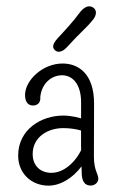

<svg xmlns="http://www.w3.org/2000/svg" viewBox="-20 -583 377 614"><path d="M248.5 -63C248.5 -70.3 245.6 -114.7 245.6 -121.6C242.2 -96.2 200.7 -30.3 144.5 -30.3C108.9 -30.3 84.5 -53.2 84.5 -90.3C84.5 -144.5 132.3 -173.3 182.1 -173.3C215.8 -173.3 243.7 -165.5 252.4 -160.2C252.4 -168 249.5 -193.4 249.5 -200.7C237.3 -206.1 208.5 -213.4 182.1 -213.4C112.3 -213.4 38.1 -169.4 38.1 -85.4C38.1 -27.8 81.1 10.7 135.3 10.7C187 10.7 231.9 -33.7 248.5 -63ZM239.3 -182.6C238.3 -85 241.2 -40.5 241.2 -34.2C241.2 -11.2 245.6 10.3 270.5 10.3C282.7 10.3 294.4 1 294.4 -11.2C294.4 -27.3 280.3 -37.6 280.3 -82.5C280.3 -143.1 280.8 -190.4 280.8 -252C280.8 -346.7 231.4 -379.9 180.2 -379.9C117.7 -379.9 61.5 -328.1 60.1 -280.8C59.6 -257.8 69.3 -245.6 85.4 -245.6C97.7 -245.6 110.8 -252.4 108.9 -273.4C113.3 -315.4 143.6 -342.3 178.7 -342.3C211.9 -342.3 239.3 -314 239.3 -256.3V-182.6ZM232.9 -540C214.4 -514.6 186.5 -484.4 164.6 -460.9C154.8 -450.2 149.9 -441.4 149.9 -434.6C149.9 -424.3 160.6 -417.5 167 -417.5C180.2 -417.5 190.4 -427.7 196.8 -435.1C234.9 -477.5 256.8 -493.7 278.3 -521C287.1 -532.7 292.5 -549.8 276.9 -559.6C261.7 -568.8 245.1 -557.1 232.9 -540Z"/></svg>

Font: Pompiere 
Style: Regular
Weight: 400
Designer: Karolina Lach
Foundry: Sorkin Type Co.
Version: Version 1.001